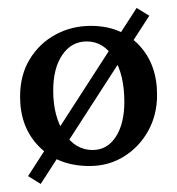

<svg xmlns="http://www.w3.org/2000/svg" viewBox="-20 -410 444 481"><path d="M204.1 5.9Q126 5.9 78.1 -42.5Q30.3 -90.8 30.3 -167.5Q30.3 -222.2 54.7 -262Q79.1 -301.8 119.4 -323.5Q159.7 -345.2 207.5 -345.2Q282.2 -345.2 327.9 -297.4Q373.5 -249.5 373.5 -172.4Q373.5 -122.1 351.1 -81.8Q328.6 -41.5 290.3 -17.8Q252 5.9 204.1 5.9ZM211.9 -34.2Q248.5 -34.2 270 -67.1Q291.5 -100.1 291.5 -154.8Q291.5 -222.7 265.6 -264.4Q239.7 -306.2 197.3 -306.2Q159.2 -306.2 136.2 -272.7Q113.3 -239.3 113.3 -183.1Q113.3 -118.2 141.1 -76.2Q168.9 -34.2 211.9 -34.2ZM82 50.8 50.3 31.2 322.3 -390.1 354 -370.6Z"/></svg>

Font: Lateef
Style: Regular
Weight: 400
Designer: SIL International
Foundry: SIL International
Version: Version 4.200